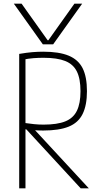

<svg xmlns="http://www.w3.org/2000/svg" viewBox="-20 -1020 540 1040"><path d="M55 -1000H97L238 -802H242L383 -1000H425L268 -780H212ZM84 -728Q125 -735 155.5 -737.5Q186 -740 214 -740Q300 -740 352 -718.5Q404 -697 427.5 -650.5Q451 -604 451 -526Q451 -450 427.5 -402.5Q404 -355 352 -334Q300 -313 214 -313Q187 -313 159.5 -315Q132 -317 96 -323L105 -355Q140 -350 165 -347.5Q190 -345 216 -345Q290 -345 333.5 -362.5Q377 -380 396.5 -420Q416 -460 416 -526Q416 -593 396.5 -632.5Q377 -672 333.5 -689.5Q290 -707 216 -707Q189 -707 162 -705Q135 -703 100 -696L118 -718V0H84ZM417 0 110 -333H153L461 0Z"/></svg>

Font: M PLUS 1 Code ExtraLight
Style: Regular
Weight: 250
Designer: Coji Morishita
Foundry: UNDERFOREST DESIGN
Version: Version 1.002